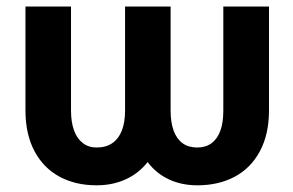

<svg xmlns="http://www.w3.org/2000/svg" viewBox="-20 -550 886 580"><path d="M56.9 -530.3H194.5V-216.6Q194.5 -181.1 203.6 -156.1Q212.7 -131.2 230.2 -117.8Q247.6 -104.4 271.7 -104.4Q300.1 -104.4 319.1 -117.5Q338.2 -130.6 348 -155.3Q357.8 -180 357.8 -216.6V-530.3H495.4V-216.6Q495.4 -180 504.6 -155.1Q513.8 -130.2 531.5 -117.3Q549.3 -104.4 576.2 -104.4Q601.6 -104.4 619.1 -117.5Q636.7 -130.6 645.6 -155Q654.6 -179.4 654.6 -216.6V-530.3H792.6V-216.6Q792.6 -144.6 765.3 -93.5Q738 -42.4 689.3 -16.3Q640.5 9.8 576.2 9.8Q528.4 9.8 490.1 -8.2Q451.8 -26.1 425.9 -60.5Q399.6 -26.6 360 -8.4Q320.4 9.8 271.7 9.8Q208.2 9.8 159.8 -16.3Q111.3 -42.4 84.1 -93.5Q56.9 -144.6 56.9 -216.6Z"/></svg>

Font: Pretendard GOV Variable
Style: Regular
Weight: 400
Designer: Base glyphs from Inter by Rasmus Andersson; Hangul glyphs from Noto Sans CJK(Source Han Sans) by Jang Soo-young and Kang
Foundry: Kil Hyung-jin
Version: Version 1.307;Glyphs 3.2 (3192)